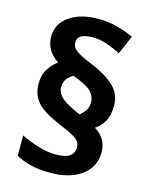

<svg xmlns="http://www.w3.org/2000/svg" viewBox="-117 -839 719 923"><g transform="rotate(15 243.0 -377.5)"><path d="M59 -391Q59 -434 78.5 -464Q98 -494 124 -512Q93 -532 76 -560Q59 -588 59 -625Q59 -688 113.5 -726.5Q168 -765 257 -765Q307 -765 350 -753.5Q393 -742 434 -724L394 -631Q361 -647 326.5 -659.5Q292 -672 254 -672Q214 -672 196 -661Q178 -650 178 -627Q178 -602 202.5 -585Q227 -568 282 -546Q352 -518 394.5 -479Q437 -440 437 -381Q437 -332 420 -302.5Q403 -273 376 -255Q406 -236 421.5 -210Q437 -184 437 -148Q437 -76 379 -33Q321 10 222 10Q169 10 127.5 0Q86 -10 52 -29V-130Q90 -111 137.5 -96.5Q185 -82 222 -82Q277 -82 297 -98.5Q317 -115 317 -139Q317 -156 309.5 -168Q302 -180 280.5 -192.5Q259 -205 216 -223Q166 -244 131 -265.5Q96 -287 77.5 -317Q59 -347 59 -391ZM168 -402Q168 -372 195.5 -348.5Q223 -325 281 -301L288 -298Q302 -309 314 -326Q326 -343 326 -368Q326 -398 303 -421.5Q280 -445 212 -469Q195 -462 181.5 -444.5Q168 -427 168 -402Z"/></g></svg>

Font: Noto Sans Telugu
Style: Bold
Weight: 700
Designer: Jelle Bosma - Monotype Design Team
Foundry: Monotype Imaging Inc.
Version: Version 2.005; ttfautohint (v1.8.4.7-5d5b)